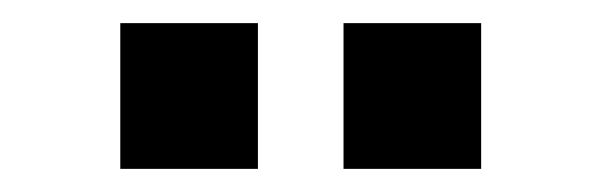

<svg xmlns="http://www.w3.org/2000/svg" viewBox="-20 -754 520 166"><path d="M277 -608V-734H396V-608ZM84 -608V-734H203V-608Z"/></svg>

Font: Nunitoga
Style: Bold
Weight: 700
Designer: Vernon Adams
Foundry: Vernon Adams
Version: Version 1.0